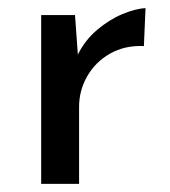

<svg xmlns="http://www.w3.org/2000/svg" viewBox="-20 -451 416 471"><path d="M164 -414 171 -317Q188 -352 218 -377.5Q248 -403 280.5 -416.5Q313 -430 337 -431L333 -338Q286 -340 250 -319.5Q214 -299 194 -264Q174 -229 174 -189V0H81V-414Z"/></svg>

Font: Synthetic
Style: Regular
Weight: 400
Designer: Santiago Orozco
Foundry: Typemade
Version: Version 2.000; ttfautohint (v1.8.4.7-5d5b)